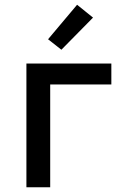

<svg xmlns="http://www.w3.org/2000/svg" viewBox="-20 -787 540 807"><path d="M91 0V-520H448V-432H191V0ZM238 -578 182 -622 304 -767 371 -713Z"/></svg>

Font: Iosevka SS18 Semibold
Style: Regular
Weight: 600
Monospace: yes
Designer: Belleve Invis
Foundry: Belleve Invis
Version: Version 25.1.1; ttfautohint (v1.8.4)